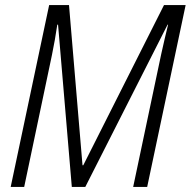

<svg xmlns="http://www.w3.org/2000/svg" viewBox="-20 -734 749 754"><path d="M22 0H75L184 -518Q196 -576 205 -637H208L262 0H315L638 -637H640Q633 -609 626.5 -580.5Q620 -552 613 -521L503 0H558L709 -714H624L307 -85H304L251 -714H173Z"/></svg>

Font: Noto Sans Display SemiCondensed Light
Style: Italic
Weight: 300
Width: 4
Italic angle: -12°
Designer: Monotype Design Team
Foundry: Monotype Imaging Inc.
Version: Version 1.900